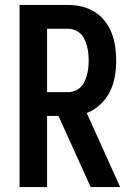

<svg xmlns="http://www.w3.org/2000/svg" viewBox="-20 -755 540 775"><path d="M346 0 216 -287H170V0H59V-735H255Q283 -735 310.5 -728.5Q338 -722 362 -707Q386 -692 403.5 -669.5Q421 -647 431 -621Q441 -595 445 -567Q449 -539 449 -511Q449 -478 443.5 -446Q438 -414 423.5 -385Q409 -356 384.5 -333Q360 -310 330 -299L465 0ZM170 -383H255Q269 -383 282.5 -388.5Q296 -394 306 -404Q316 -414 322 -427.5Q328 -441 331.5 -454.5Q335 -468 336.5 -482.5Q338 -497 338 -511Q338 -525 336.5 -539.5Q335 -554 331.5 -567.5Q328 -581 322 -594.5Q316 -608 306 -618Q296 -628 282.5 -633.5Q269 -639 255 -639H170Z"/></svg>

Font: Iosevka Fixed
Style: Bold
Weight: 700
Monospace: yes
Designer: Belleve Invis
Foundry: Belleve Invis
Version: Version 32.3.0